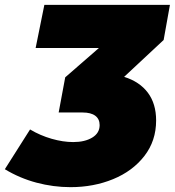

<svg xmlns="http://www.w3.org/2000/svg" viewBox="-113 -567 721 792"><path d="M562 -402 399 -250Q463 -230 497 -184.5Q531 -139 531 -70Q531 14 482.5 76.5Q434 139 353.5 172Q273 205 178 205Q107 205 37.5 186.5Q-32 168 -93 131L11 -33Q53 -8 100 5.5Q147 19 189 19Q237 19 267.5 0.5Q298 -18 298 -51Q298 -76 280 -89.5Q262 -103 227 -103H129L156 -248L295 -369H34L70 -547H588Z"/></svg>

Font: Montserrat Alternates Black
Style: Italic
Weight: 900
Italic angle: -11.3°
Designer: Julieta Ulanovsky
Foundry: Julieta Ulanovsky
Version: Version 7.200